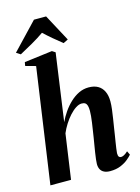

<svg xmlns="http://www.w3.org/2000/svg" viewBox="-150 -1120 884 1213"><g transform="rotate(-15 291.5 -513.5)"><path d="M415 11Q392.5 11 376.8 3.5Q361 -4 353 -18.5Q345 -33 345 -54.5Q345 -65 347.2 -83.8Q349.5 -102.5 353 -126Q356.5 -149.5 360.8 -174Q365 -198.5 368.5 -220.5Q372 -244 375.8 -268Q379.5 -292 382.8 -314.5Q386 -337 387.8 -356.5Q389.5 -376 389.5 -390Q389.5 -411.5 385.8 -424.2Q382 -437 373.5 -442.8Q365 -448.5 350.5 -448.5Q332.5 -448.5 312 -435.2Q291.5 -422 271 -399.5Q250.5 -377 233 -349.2Q215.5 -321.5 203.5 -293L161.5 0H26.5L134.5 -751.5L67.5 -770L72 -794L255 -817L276 -803.5L214 -363Q229 -395 250 -425.5Q271 -456 297.5 -481Q324 -506 354.5 -520.8Q385 -535.5 418.5 -535.5Q455 -535.5 479.5 -521.5Q504 -507.5 517 -480.5Q530 -453.5 530 -414.5Q530 -392 526.5 -363.2Q523 -334.5 518 -303.5Q513 -272.5 508.5 -243.5Q505.5 -223 502 -201Q498.5 -179 495 -157.8Q491.5 -136.5 489 -118Q486.5 -99.5 485.5 -87Q485.5 -69.5 491 -63.5Q496.5 -57.5 504 -57.5Q513 -57.5 524.2 -63.2Q535.5 -69 550 -82.5L562 -57.5Q552.5 -46 533 -29.8Q513.5 -13.5 484 -1.2Q454.5 11 415 11ZM33 -865.5 197 -1038H276.5L371 -862L340 -846.5Q310 -870 280.5 -895Q251 -920 224.5 -945Q187.5 -919 145 -894.8Q102.5 -870.5 60.5 -848Z"/></g></svg>

Font: Merriweather 96pt
Style: Bold Italic
Weight: 700
Italic angle: -7.8°
Version: Version 2.101